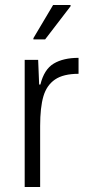

<svg xmlns="http://www.w3.org/2000/svg" viewBox="-20 -750 359 770"><path d="M79 -510H133L137 -411H142Q157 -472 195.5 -495Q234 -518 295 -518V-454Q234 -454 200.5 -431Q167 -408 154 -363.5Q141 -319 141 -245V0H79ZM114 -592V-597L193 -730H263V-725L161 -592Z"/></svg>

Font: Saira Semi Condensed Light
Style: Regular
Weight: 300
Width: 4
Designer: Hector Gatti with collaboration of the Omnibus-Type team
Foundry: Omnibus-Type
Version: Version 1.001; ttfautohint (v1.8)